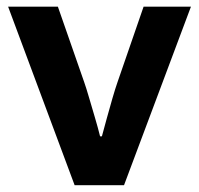

<svg xmlns="http://www.w3.org/2000/svg" viewBox="-20 -546 587 566"><path d="M200 0 3.9 -526.4H150.6L228.2 -303.8Q234 -287.4 242.3 -259Q250.6 -230.7 259.7 -200Q268.8 -169.4 275 -144.2H280.4Q286.7 -167.4 294.9 -197.5Q303.1 -227.7 311.5 -256.4Q319.9 -285.2 326.4 -303.8L403.3 -526.4H542.9L345.6 0Z"/></svg>

Font: Archivo SemiBold
Style: Regular
Weight: 600
Designer: Hector Gatti
Foundry: Omnibus-Type
Version: Version 2.001